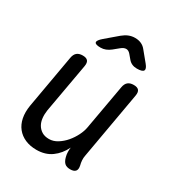

<svg xmlns="http://www.w3.org/2000/svg" viewBox="-186 -909 972 1043"><g transform="rotate(30 300.0 -387.5)"><path d="M408 10Q385 10 373 -1Q361 -12 355 -35Q351 -49 350.5 -64.5Q350 -80 352 -94Q329 -46 290 -18Q251 10 196 10Q156 10 125 -3.5Q94 -17 74 -42Q54 -67 47 -102Q40 -137 47 -180L106 -515Q110 -538 123 -549Q136 -560 159 -560Q182 -560 191 -549Q200 -538 196 -515L141 -206Q137 -180 139.5 -156.5Q142 -133 152.5 -115Q163 -97 181 -86Q199 -75 226 -75Q253 -75 278.5 -91Q304 -107 324 -130.5Q344 -154 358 -182Q372 -210 376 -234L426 -515Q430 -538 443 -549Q456 -560 479 -560Q502 -560 511 -549Q520 -538 516 -515L442 -95Q439 -80 440 -65Q441 -50 445 -35Q450 -12 440.5 -1Q431 10 408 10ZM220 -645Q187 -645 184 -657Q181 -669 208 -692L282 -755Q300 -770 318.5 -777.5Q337 -785 358 -785Q379 -785 396 -777.5Q413 -770 425 -755L476 -693Q496 -669 489 -657Q482 -645 448 -645Q431 -645 417.5 -651Q404 -657 394 -669L372 -695Q360 -709 345.5 -709Q331 -709 314 -695L281 -668Q267 -657 252 -651Q237 -645 220 -645Z"/></g></svg>

Font: Maple Mono Normal NL
Style: Italic
Weight: 400
Italic angle: -10°
Monospace: yes
Designer: subframe7536
Version: Version 7.000